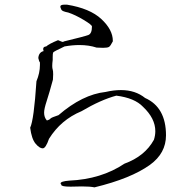

<svg xmlns="http://www.w3.org/2000/svg" viewBox="-20 -777 798 827"><path d="M387 30Q544 -8 626 -67Q695 -117 695 -194Q695 -315 605 -355Q563 -389 501 -389Q470 -389 435 -381Q335 -370 232 -281Q201 -271 197 -266Q193 -261 182 -258Q170 -271 170 -292Q170 -308 181 -341.5Q192 -375 208 -434L209 -457Q209 -472 207 -477.5Q205 -483 205 -493Q205 -504 207 -519V-531Q207 -547 209 -551Q211 -555 258 -577Q292 -583 322 -583Q363 -583 396 -572L424 -571Q443 -571 449.5 -575Q456 -579 466 -599V-601Q466 -649 416.5 -695Q367 -741 268 -757H259Q240 -757 240 -749Q240 -747 240.5 -744.5Q241 -742 244.5 -735Q248 -728 274 -723Q304 -713 340 -691.5Q376 -670 376 -663V-662Q376 -632 360 -626Q344 -620 253 -598V-597Q253 -596 252 -596Q248 -596 230 -604Q191 -588 179 -577Q166 -576 166 -566Q166 -562 168 -557Q147 -552 145 -527Q148 -513 152 -508V-497Q152 -463 137 -427Q126 -260 110 -227Q116 -179 133 -158.5Q150 -138 164 -138Q177 -138 191 -179Q242 -261 331 -298Q414 -347 481 -365Q560 -355 596 -317Q649 -267 649 -212Q649 -194 643 -175Q604 -104 516 -72Q416 -5 278 1Q241 4 241 13Q241 15 244 18V19Q244 27 284 27L333 26Q368 26 387 30Z"/></svg>

Font: Xiaobo Songti 小帛宋体
Style: Regular
Weight: 400
Version: Version 1.501;March 17, 2024;FontCreator 14.0.0.2814 64-bit